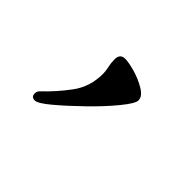

<svg xmlns="http://www.w3.org/2000/svg" viewBox="-50 -113 267 267"><g transform="rotate(45 83.5 20.0)"><path d="M28 85Q21 85 21 78Q21 74 24 71Q41 55 55 36Q69 17 69 -8Q69 -14 67.5 -20.5Q66 -27 66 -34Q66 -45 76 -45Q83 -45 95.5 -41.5Q108 -38 119 -31.5Q130 -25 130 -17Q130 -11 116.5 5.5Q103 22 84.5 40Q66 58 50 71.5Q34 85 28 85Z"/></g></svg>

Font: Caramel
Style: Regular
Weight: 400
Designer: Robert E. Leuschke
Foundry: Robert E. Leuschke
Version: Version 1.010